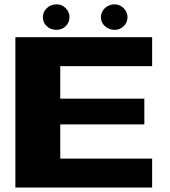

<svg xmlns="http://www.w3.org/2000/svg" viewBox="-20 -842 765 862"><path d="M250.5 -399H628V-283.5H250.5V-130H663V0H49V-675H663V-545H250.5ZM172.5 -765Q172.5 -788.5 190.2 -805.5Q208 -822.5 234.5 -822.5Q258 -822.5 275 -805.5Q292 -788.5 292 -765Q292 -741 275 -724.5Q258 -708 234.5 -708Q207.5 -708 190 -724.2Q172.5 -740.5 172.5 -765ZM433 -765Q433 -780.5 441.2 -793.8Q449.5 -807 463.8 -814.8Q478 -822.5 495 -822.5Q510 -822.5 523.2 -814.5Q536.5 -806.5 544.5 -793.2Q552.5 -780 552.5 -765Q552.5 -741 535.5 -724.5Q518.5 -708 495 -708Q469 -708 451 -724.5Q433 -741 433 -765Z"/></svg>

Font: Anybody Wide
Style: Bold
Weight: 700
Width: 7
Designer: Tyler Finck
Foundry: Etcetera Type Company
Version: Version 1.000; ttfautohint (v1.8)